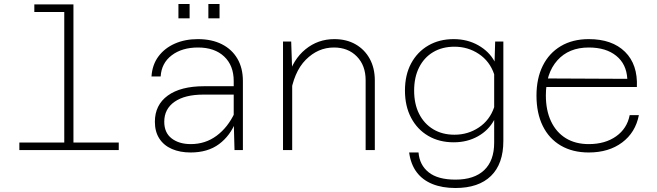

<svg xmlns="http://www.w3.org/2000/svg" viewBox="-20 -752 3290 962"><path d="M302 0V-730H348V0ZM77 0V-38H575V0ZM152 -692V-730H325V-692Z M1155 0 1151 -150V-346Q1151 -424 1103 -469Q1055 -514 972 -514Q892 -514 840.5 -475Q789 -436 785 -369H739Q743 -428 774 -469.5Q805 -511 856 -533.5Q907 -556 971 -556Q1041 -556 1091.5 -530.5Q1142 -505 1169.5 -458Q1197 -411 1197 -346V0ZM935 12Q882 12 841.5 -5.5Q801 -23 778.5 -57.5Q756 -92 756 -142Q756 -226 820.5 -273Q885 -320 1003 -320H1163V-278H999Q906 -278 854.5 -242Q803 -206 803 -142Q803 -87 840 -58.5Q877 -30 936 -30Q1009 -30 1065.5 -72Q1122 -114 1156 -187L1162 -144Q1134 -72 1077.5 -30Q1021 12 935 12ZM1024 -660V-732H1080V-660ZM874 -660V-732H930V-660Z M1812 0V-350Q1812 -424 1768 -469Q1724 -514 1653 -514Q1573 -514 1512 -452.5Q1451 -391 1434 -270L1423 -364Q1448 -454 1510.5 -505Q1573 -556 1655 -556Q1716 -556 1761.5 -530Q1807 -504 1832.5 -457.5Q1858 -411 1858 -349V0ZM1398 0V-544H1439L1444 -395V0Z M2458 -444 2461 -544H2502V-46Q2502 69 2440 129.5Q2378 190 2262 190Q2196 190 2146.5 170Q2097 150 2067.5 110.5Q2038 71 2030 12H2077Q2082 75 2128 111.5Q2174 148 2262 148Q2356 148 2406 100.5Q2456 53 2456 -37V-151Q2428 -99 2374.5 -69Q2321 -39 2253 -39Q2181 -39 2126 -71Q2071 -103 2040 -161.5Q2009 -220 2009 -298Q2009 -377 2040 -434.5Q2071 -492 2126 -524Q2181 -556 2253 -556Q2322 -556 2376.5 -525Q2431 -494 2458 -444ZM2257 -77Q2325 -77 2379.5 -113.5Q2434 -150 2456 -215V-380Q2434 -445 2379.5 -481.5Q2325 -518 2257 -518Q2196 -518 2150.5 -491Q2105 -464 2080 -414.5Q2055 -365 2055 -298Q2055 -231 2080 -181.5Q2105 -132 2150.5 -104.5Q2196 -77 2257 -77Z M2930 12Q2849 12 2790 -22.5Q2731 -57 2699.5 -121Q2668 -185 2668 -273Q2668 -359 2699.5 -422.5Q2731 -486 2790 -521Q2849 -556 2930 -556Q3047 -556 3111.5 -492.5Q3176 -429 3171 -316H2705V-359L3123 -357Q3119 -431 3067.5 -472.5Q3016 -514 2930 -514Q2830 -514 2772.5 -449.5Q2715 -385 2715 -274Q2715 -199 2741 -144Q2767 -89 2815 -59.5Q2863 -30 2930 -30Q3012 -30 3067 -69Q3122 -108 3135 -175H3181Q3164 -88 3097 -38Q3030 12 2930 12Z"/></svg>

Font: Azeret Mono Thin Thin
Style: Regular
Weight: 250
Version: Version 1.002